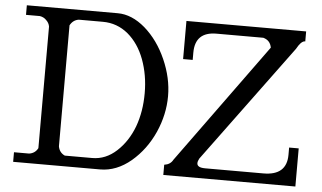

<svg xmlns="http://www.w3.org/2000/svg" viewBox="-51 -816 1507 898"><g transform="rotate(5 702.5 -367.5)"><path d="M1312 -642Q1331 -677 1348 -680H1352V-727H790V-548H835V-582Q835 -680 935 -680H1155Q1188 -671 1194 -637L786 -75Q774 -52 745 -48V0H1365V-179H1320V-145Q1320 -48 1211 -48H937Q899 -48 899 -69Q899 -78 906 -91ZM278 -50Q252 -62 247 -91V-659Q261 -685 288 -689H401Q468 -689 520 -646Q571 -603 598 -531Q625 -458 625 -373Q625 -287 599 -216Q572 -144 521 -97Q470 -50 407 -50ZM40 -735V-690H105Q124 -687 136 -674Q149 -662 152 -645V-74Q139 -49 111 -45H40V0H448Q525 0 593 -57Q660 -114 698 -199Q735 -283 735 -369Q735 -454 697 -540Q659 -626 596 -681Q533 -735 467 -735Z"/></g></svg>

Font: Sawarabi Mincho
Style: Regular
Weight: 400
Version: Version 1.082; ttfautohint (v1.8.4.7-5d5b)